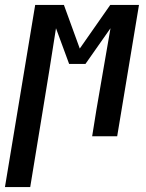

<svg xmlns="http://www.w3.org/2000/svg" viewBox="-70 -550 590 775"><path d="M-50 205 72 -530H188L252 -354L375 -530H491L403 0H302L319 -106Q333 -189 347.5 -271.5Q362 -354 376 -436L275 -292H209L156 -436Q143 -354 130 -271.5Q117 -189 103 -106L52 205Z"/></svg>

Font: Iosevka Curly Semibold Oblique
Style: Regular
Weight: 600
Italic angle: -9°
Monospace: yes
Designer: Belleve Invis
Foundry: Belleve Invis
Version: Version 11.1.0; ttfautohint (v1.8.3)